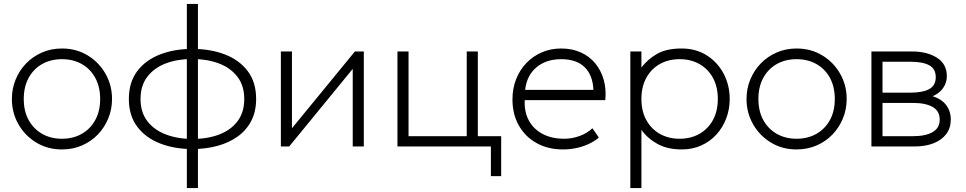

<svg xmlns="http://www.w3.org/2000/svg" viewBox="-20 -740 4882 970"><path d="M293 15Q220.5 15 163.2 -19.8Q106 -54.5 73 -112.5Q40 -170.5 40 -240Q40 -292 59 -338.2Q78 -384.5 112.2 -419.8Q146.5 -455 192.5 -475Q238.5 -495 293 -495Q365.5 -495 422.8 -460.2Q480 -425.5 513 -367.5Q546 -309.5 546 -240Q546 -188 527 -141.8Q508 -95.5 474 -60.2Q440 -25 393.8 -5Q347.5 15 293 15ZM293 -39Q349.5 -39 393 -63.8Q436.5 -88.5 461.2 -133.5Q486 -178.5 486 -240Q486 -301.5 461.2 -346.8Q436.5 -392 393 -416.5Q349.5 -441 293 -441Q236.5 -441 193 -416.5Q149.5 -392 124.8 -346.8Q100 -301.5 100 -240Q100 -178.5 124.8 -133.5Q149.5 -88.5 193 -63.8Q236.5 -39 293 -39Z M924 210V-720H980V210ZM952 13Q861.5 13 788.8 -15.2Q716 -43.5 673.5 -99.8Q631 -156 631 -240Q631 -324.5 673.5 -380.8Q716 -437 788.8 -465Q861.5 -493 952 -493Q1043 -493 1116 -465Q1189 -437 1231.5 -380.8Q1274 -324.5 1274 -240Q1274 -177 1249.5 -129.5Q1225 -82 1181 -50.5Q1137 -19 1078.5 -3Q1020 13 952 13ZM953 -38Q1028.5 -38 1087.5 -60.5Q1146.5 -83 1180.2 -127.8Q1214 -172.5 1214 -240Q1214 -307.5 1179.2 -352.5Q1144.5 -397.5 1085 -419.8Q1025.5 -442 951 -442Q877 -442 818 -419.8Q759 -397.5 724.5 -352.5Q690 -307.5 690 -240Q690 -172.5 724.5 -127.8Q759 -83 818.5 -60.5Q878 -38 953 -38Z M1399 0V-480H1455V-92L1773 -480H1818V0H1762V-392L1441 0Z M1988 0V-480H2044V-52H2338V-480H2394V0ZM2460 150V0H2354V-52H2512V150Z M2824 15Q2749 15 2691.5 -16.8Q2634 -48.5 2601.5 -105.5Q2569 -162.5 2569 -238Q2569 -293 2587.5 -340Q2606 -387 2639.5 -421.8Q2673 -456.5 2717.8 -475.8Q2762.5 -495 2815 -495Q2870.5 -495 2914.2 -475.2Q2958 -455.5 2987.2 -420Q3016.5 -384.5 3030 -337Q3043.5 -289.5 3038 -234H2631Q2628 -175.5 2651.5 -131.8Q2675 -88 2721 -63.5Q2767 -39 2831 -39Q2869.5 -39 2907.8 -52.8Q2946 -66.5 2973 -92L3005.5 -45Q2981 -24.5 2950.5 -11Q2920 2.5 2887.8 8.8Q2855.5 15 2824 15ZM2633 -286H2978Q2975 -359.5 2934 -400.2Q2893 -441 2815 -441Q2739.5 -441 2690.5 -400.2Q2641.5 -359.5 2633 -286Z M3164.5 210V-480H3220.5V-399Q3252 -440.5 3299.5 -467.8Q3347 -495 3423.5 -495Q3496 -495 3550.8 -460.2Q3605.5 -425.5 3636 -367.5Q3666.5 -309.5 3666.5 -240Q3666.5 -188 3649 -141.8Q3631.5 -95.5 3599.2 -60.2Q3567 -25 3522.5 -5Q3478 15 3423.5 15Q3352.5 15 3302.2 -12.5Q3252 -40 3220.5 -84V210ZM3413.5 -39Q3470 -39 3513.5 -63.8Q3557 -88.5 3581.8 -133.5Q3606.5 -178.5 3606.5 -240Q3606.5 -301.5 3581.8 -346.8Q3557 -392 3513.5 -416.5Q3470 -441 3413.5 -441Q3357 -441 3313.5 -416.5Q3270 -392 3245.2 -346.8Q3220.5 -301.5 3220.5 -240Q3220.5 -178.5 3245.2 -133.5Q3270 -88.5 3313.5 -63.8Q3357 -39 3413.5 -39Z M4004.5 15Q3932 15 3874.8 -19.8Q3817.5 -54.5 3784.5 -112.5Q3751.5 -170.5 3751.5 -240Q3751.5 -292 3770.5 -338.2Q3789.5 -384.5 3823.8 -419.8Q3858 -455 3904 -475Q3950 -495 4004.5 -495Q4077 -495 4134.2 -460.2Q4191.5 -425.5 4224.5 -367.5Q4257.5 -309.5 4257.5 -240Q4257.5 -188 4238.5 -141.8Q4219.5 -95.5 4185.5 -60.2Q4151.5 -25 4105.2 -5Q4059 15 4004.5 15ZM4004.5 -39Q4061 -39 4104.5 -63.8Q4148 -88.5 4172.8 -133.5Q4197.5 -178.5 4197.5 -240Q4197.5 -301.5 4172.8 -346.8Q4148 -392 4104.5 -416.5Q4061 -441 4004.5 -441Q3948 -441 3904.5 -416.5Q3861 -392 3836.2 -346.8Q3811.5 -301.5 3811.5 -240Q3811.5 -178.5 3836.2 -133.5Q3861 -88.5 3904.5 -63.8Q3948 -39 4004.5 -39Z M4382.5 0V-480H4586.5Q4664 -480 4713.8 -448.2Q4763.5 -416.5 4763.5 -355Q4763.5 -331 4753 -309.5Q4742.5 -288 4722.2 -271.8Q4702 -255.5 4672.5 -247L4671.5 -259Q4728 -247 4755.8 -214.5Q4783.5 -182 4783.5 -136Q4783.5 -94 4761 -63.5Q4738.5 -33 4697.2 -16.5Q4656 0 4600.5 0ZM4438.5 -52H4592.5Q4656.5 -52 4692 -72.8Q4727.5 -93.5 4727.5 -136Q4727.5 -179 4692 -199.5Q4656.5 -220 4592.5 -220H4425.5V-272H4581.5Q4641.5 -272 4674.5 -290Q4707.5 -308 4707.5 -350Q4707.5 -392 4675 -410Q4642.5 -428 4581.5 -428H4438.5Z"/></svg>

Font: Geologica Cursive Thin
Style: Regular
Weight: 250
Designer: Sindre Bremnes, Frode Helland
Foundry: Monokrom Skriftforlag AS
Version: Version 1.010;gftools[0.9.28]